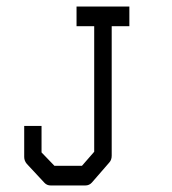

<svg xmlns="http://www.w3.org/2000/svg" viewBox="-20 -617 526 587"><path d="M54 -232H107V-151L146.5 -110H230.5L268 -153V-537H214V-597H375.5V-537H321.5V-141Q321.5 -128 314 -120L261 -59Q253 -50 241 -50H135Q123.5 -50 116 -58L62 -116Q54 -125.5 54 -137Z"/></svg>

Font: 3270 Nerd Font Mono SemCond
Style: Regular
Weight: 400
Monospace: yes
Version: Version 3.0.1;Nerd Fonts 3.1.1